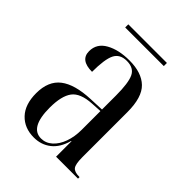

<svg xmlns="http://www.w3.org/2000/svg" viewBox="-193 -759 872 872"><g transform="rotate(45 243.0 -323.5)"><path d="M177 10Q116 10 79 -29Q42 -68 42 -140Q42 -218 90 -255Q138 -292 236 -296L306 -299V-389Q306 -469 290.5 -502Q275 -535 230 -535Q186 -535 169.5 -502Q153 -469 153 -388Q77 -388 77 -445Q77 -494 122.5 -519.5Q168 -545 237 -545Q315 -545 355.5 -506Q396 -467 396 -372V-83Q396 -38 407 -24Q418 -10 448 -10H451V0H310V-99H308Q293 -44 258.5 -17Q224 10 177 10ZM203 -10Q233 -10 256.5 -31Q280 -52 293 -88Q306 -124 306 -168V-289L255 -286Q184 -282 158 -247Q132 -212 132 -137Q132 -10 203 -10ZM117 -637V-657H365V-637Z"/></g></svg>

Font: Noto Serif Display Condensed
Style: Regular
Weight: 400
Width: 3
Designer: Monotype Design Team
Foundry: Monotype Imaging Inc.
Version: Version 2.009